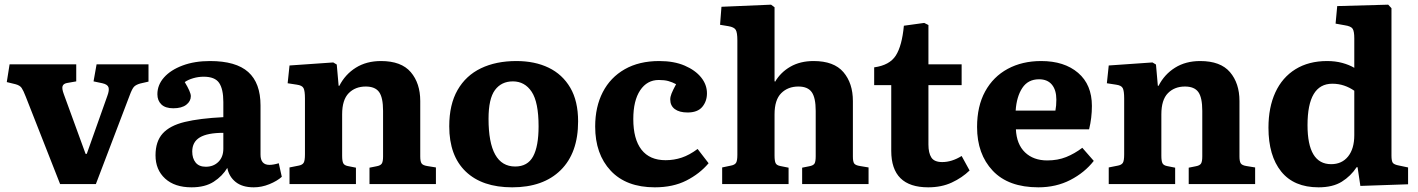

<svg xmlns="http://www.w3.org/2000/svg" viewBox="-20 -787 6065 821"><path d="M237 0 90 -374Q80 -400 72.5 -411Q65 -422 46 -427L9 -436L21 -512H306V-439L266 -432Q251 -429 247.5 -418.5Q244 -408 253 -384L346 -129H351L439 -377Q448 -401 444 -413.5Q440 -426 418 -431L380 -439L393 -512H615V-438L580 -430Q562 -425 553.5 -416.5Q545 -408 534 -378L390 0Z M799 14Q727 14 686 -23.5Q645 -61 645 -123Q645 -182 675.5 -216Q706 -250 770 -265.5Q834 -281 935 -286V-351Q935 -406 917 -432.5Q899 -459 851 -459Q828 -459 806 -452.5Q784 -446 770 -436Q796 -393 796 -376Q796 -354 776.5 -339Q757 -324 721 -324Q687 -324 670 -340.5Q653 -357 653 -384Q653 -424 681.5 -456Q710 -488 761 -507Q812 -526 878 -526Q989 -526 1041.5 -479Q1094 -432 1094 -336V-126Q1094 -82 1132 -82Q1149 -82 1172 -89L1185 -31Q1165 -13 1132 0.5Q1099 14 1065 14Q1016 14 987.5 -9Q959 -32 952 -69Q931 -34 894 -10Q857 14 799 14ZM860 -74Q893 -74 914 -95Q935 -116 935 -151V-219Q867 -219 834.5 -199.5Q802 -180 802 -139Q802 -110 816.5 -92Q831 -74 860 -74Z M1218 0V-71L1258 -79Q1273 -82 1278.5 -91Q1284 -100 1284 -127V-366Q1284 -398 1278 -410Q1272 -422 1249 -425L1210 -431L1218 -507L1405 -520L1420 -511L1428 -420H1431Q1456 -469 1501.5 -497.5Q1547 -526 1609 -526Q1696 -526 1736.5 -478.5Q1777 -431 1777 -355V-118Q1777 -97 1782.5 -88.5Q1788 -80 1807 -77L1844 -71V0H1560V-70L1590 -76Q1607 -79 1612.5 -87.5Q1618 -96 1618 -118V-313Q1618 -370 1601 -393.5Q1584 -417 1544 -417Q1499 -417 1471 -388.5Q1443 -360 1443 -298V-121Q1443 -99 1447.5 -89.5Q1452 -80 1467 -77L1502 -70V0Z M2170 14Q2042 14 1971.5 -53.5Q1901 -121 1901 -247Q1901 -340 1936.5 -402Q1972 -464 2036.5 -495Q2101 -526 2188 -526Q2267 -526 2326 -497.5Q2385 -469 2418.5 -412Q2452 -355 2452 -268Q2452 -133 2377.5 -59.5Q2303 14 2170 14ZM2183 -75Q2236 -75 2259.5 -118Q2283 -161 2283 -247Q2283 -350 2253.5 -394.5Q2224 -439 2173 -439Q2124 -439 2096.5 -402Q2069 -365 2069 -279Q2069 -75 2183 -75Z M2780 14Q2658 14 2591.5 -57Q2525 -128 2525 -246Q2525 -330 2557.5 -393Q2590 -456 2651.5 -491Q2713 -526 2799 -526Q2862 -526 2907.5 -506.5Q2953 -487 2978 -456Q3003 -425 3003 -388Q3003 -354 2983 -330Q2963 -306 2920 -306Q2885 -306 2865.5 -320.5Q2846 -335 2846 -362Q2846 -373 2851.5 -387Q2857 -401 2871 -427Q2854 -436 2837.5 -440.5Q2821 -445 2797 -445Q2747 -445 2717.5 -401Q2688 -357 2688 -278Q2688 -192 2723 -147Q2758 -102 2826 -102Q2862 -102 2895 -113Q2928 -124 2963 -150L3010 -89Q2972 -44 2915 -15Q2858 14 2780 14Z M3068 0V-71L3106 -79Q3122 -82 3127.5 -91Q3133 -100 3133 -125V-614Q3133 -648 3126 -659.5Q3119 -671 3095 -675L3059 -681L3065 -758L3277 -767L3292 -756V-441L3294 -437Q3318 -478 3360 -502Q3402 -526 3459 -526Q3546 -526 3586.5 -478.5Q3627 -431 3627 -355V-117Q3627 -96 3632.5 -88Q3638 -80 3658 -77L3694 -71V0H3410V-70L3440 -76Q3457 -79 3462.5 -87Q3468 -95 3468 -119V-313Q3468 -369 3451 -393Q3434 -417 3394 -417Q3349 -417 3320.5 -388.5Q3292 -360 3292 -298V-122Q3292 -99 3296.5 -89.5Q3301 -80 3317 -77L3352 -70V0Z M3949 14Q3791 14 3791 -142V-423H3718V-499Q3784 -508 3810.5 -549.5Q3837 -591 3845 -677L3932 -689L3950 -680V-512H4092V-423H3950V-169Q3950 -133 3962.5 -113.5Q3975 -94 4009 -94Q4050 -94 4092 -120L4126 -58Q4094 -27 4050 -6.5Q4006 14 3949 14Z M4420 14Q4292 14 4225 -57Q4158 -128 4158 -244Q4158 -333 4192.5 -396Q4227 -459 4289 -492.5Q4351 -526 4432 -526Q4531 -526 4590 -475.5Q4649 -425 4649 -334Q4649 -283 4637 -234H4324Q4327 -170 4363 -135.5Q4399 -101 4458 -101Q4503 -101 4539 -115.5Q4575 -130 4608 -155L4657 -99Q4618 -49 4557 -17.5Q4496 14 4420 14ZM4323 -314H4493Q4497 -335 4497 -361Q4497 -402 4478 -425Q4459 -448 4423 -448Q4376 -448 4351.5 -411Q4327 -374 4323 -314Z M4721 0V-71L4761 -79Q4776 -82 4781.5 -91Q4787 -100 4787 -127V-366Q4787 -398 4781 -410Q4775 -422 4752 -425L4713 -431L4721 -507L4908 -520L4923 -511L4931 -420H4934Q4959 -469 5004.5 -497.5Q5050 -526 5112 -526Q5199 -526 5239.5 -478.5Q5280 -431 5280 -355V-118Q5280 -97 5285.5 -88.5Q5291 -80 5310 -77L5347 -71V0H5063V-70L5093 -76Q5110 -79 5115.5 -87.5Q5121 -96 5121 -118V-313Q5121 -370 5104 -393.5Q5087 -417 5047 -417Q5002 -417 4974 -388.5Q4946 -360 4946 -298V-121Q4946 -99 4950.5 -89.5Q4955 -80 4970 -77L5005 -70V0Z M5618 14Q5513 14 5458.5 -53.5Q5404 -121 5404 -241Q5404 -328 5433.5 -392Q5463 -456 5519.5 -491Q5576 -526 5655 -526Q5690 -526 5719.5 -518Q5749 -510 5771 -497V-623Q5771 -653 5764 -664Q5757 -675 5730 -679L5691 -686L5698 -761L5916 -767L5930 -752V-122Q5930 -99 5935.5 -91Q5941 -83 5963 -79L6001 -71V1L5797 8L5785 -72H5781Q5756 -34 5717.5 -10Q5679 14 5618 14ZM5672 -85Q5718 -85 5744.5 -118Q5771 -151 5771 -209V-399Q5751 -413 5727.5 -421Q5704 -429 5677 -429Q5571 -429 5571 -252Q5571 -85 5672 -85Z"/></svg>

Font: Literata
Style: Bold
Weight: 700
Designer: Latin by Veronika Burian and Jose Scaglione. Greek by Irene Vlachou. Cyrillic by Vera Evstafieva.
Foundry: TypeTogether
Version: Version 3.103; ttfautohint (v1.8.4.7-5d5b);gftools[0.9.29]